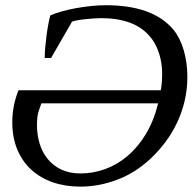

<svg xmlns="http://www.w3.org/2000/svg" viewBox="-20 -693 735 725"><path d="M283.7 11.7Q226.6 11.7 179.4 -4.6Q132.3 -21 98.1 -52.2Q64 -83.5 45.2 -128.7Q26.4 -173.8 26.4 -231.4Q26.4 -252.4 28.8 -271.2Q31.2 -290 34.9 -305.4Q38.6 -320.8 42.7 -332.8Q46.9 -344.7 49.8 -352.1H587.4Q597.7 -419.9 586.4 -470Q575.2 -520 547.4 -553.7Q517.1 -590.3 470.2 -607.4Q423.3 -624.5 361.3 -624.5Q349.1 -624.5 332.8 -623.3Q316.4 -622.1 300.3 -620.4Q284.2 -618.7 271 -616.2Q257.8 -613.8 252 -611.3L172.9 -474.1H148.9Q148.9 -493.2 150.9 -515.4Q152.8 -537.6 155.8 -559.6Q158.7 -581.5 162.4 -601.1Q166 -620.6 169.9 -634.8Q188 -642.6 212.6 -649.7Q237.3 -656.7 265.4 -661.9Q293.5 -667 323 -670.2Q352.5 -673.3 379.9 -673.3Q421.4 -673.3 459 -668Q496.6 -662.6 529.1 -651.4Q561.5 -640.1 588.1 -622.6Q614.7 -605 634.8 -581.1Q660.2 -549.8 673.8 -503.2Q687.5 -456.5 687.5 -402.8Q687.5 -356.4 677.5 -313.2Q667.5 -270 649.2 -231Q630.9 -191.9 605 -157.2Q579.1 -122.6 547.9 -93.3Q490.7 -40 422.1 -14.2Q353.5 11.7 283.7 11.7ZM284.2 -38.1Q331.1 -38.1 376.2 -54.2Q421.4 -70.3 460.7 -103.3Q500 -136.2 530.3 -186Q560.5 -235.8 577.1 -302.7H136.2Q132.3 -293 126 -273.4Q119.6 -253.9 119.6 -221.2Q119.6 -184.1 129.6 -150.9Q139.6 -117.7 160.2 -92.5Q180.7 -67.4 211.4 -52.7Q242.2 -38.1 284.2 -38.1Z"/></svg>

Font: PT Astra Serif
Style: Italic
Weight: 400
Italic angle: -16°
Designer: A.Korolkova, I. Chaeva
Foundry: ParaType Ltd
Version: Version 1.001